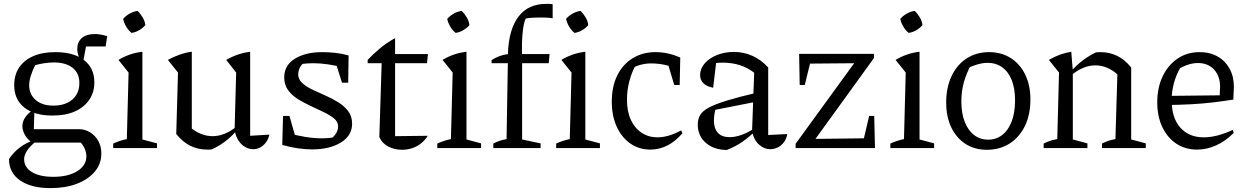

<svg xmlns="http://www.w3.org/2000/svg" viewBox="-20 -761 6412 987"><path d="M240 206Q141 206 84 167Q27 128 26 57Q48 23 81.5 -2.5Q115 -28 158 -42H174Q134 -10 119 13.5Q104 37 104 57Q104 99 144 123.5Q184 148 254 148Q330 148 377 119Q424 90 424 42Q424 25 416.5 6Q409 -13 395 -28H145Q120 -45 107.5 -68.5Q95 -92 95 -112Q95 -138 112 -161Q129 -184 157 -200L154 -97H386Q417 -97 443.5 -80.5Q470 -64 485.5 -36Q501 -8 501 28Q501 81 467.5 121Q434 161 375.5 183.5Q317 206 240 206ZM250 -167Q156 -167 104.5 -208.5Q53 -250 53 -323Q53 -376 78.5 -414Q104 -452 151 -472.5Q198 -493 265 -493Q359 -493 412 -452Q465 -411 465 -338Q465 -286 438.5 -247.5Q412 -209 364.5 -188Q317 -167 250 -167ZM254 -218Q316 -218 352 -249.5Q388 -281 388 -334Q388 -385 353 -412.5Q318 -440 258 -440Q236 -440 210.5 -436.5Q185 -433 161 -426Q146 -397 138 -370.5Q130 -344 130 -323Q130 -276 163.5 -247Q197 -218 254 -218ZM399 -440Q388 -458 382.5 -476.5Q377 -495 377 -508Q377 -545 400.5 -565.5Q424 -586 468 -586Q481 -586 496.5 -583.5Q512 -581 531 -575L523 -522H422L407 -440Z M562 0V-23Q577 -30 594.5 -36Q612 -42 632 -46L641 -388L589 -453Q617 -470 647.5 -480.5Q678 -491 712 -495V-44L787 -24V0ZM687 -705Q702 -691 713.5 -671.5Q725 -652 727 -632Q715 -617 695 -605.5Q675 -594 656 -592Q640 -605 628.5 -624.5Q617 -644 613 -664Q627 -680 646.5 -691Q666 -702 687 -705Z M1266 -63 1365 -69Q1359 -44 1346 -27.5Q1333 -11 1316.5 -2.5Q1300 6 1282 6Q1260 6 1240 -5.5Q1220 -17 1205.5 -39Q1191 -61 1186 -93L1194 -388L1143 -453Q1202 -487 1266 -495ZM1068 7Q1062 8 1056.5 8Q1051 8 1045 8Q998 8 958.5 -11.5Q919 -31 886 -72L954 -110Q1010 -61 1073 -61Q1133 -61 1193 -108L1195 -88Q1167 -56 1135.5 -32.5Q1104 -9 1068 7ZM886 -72 895 -388 843 -453Q905 -487 966 -495V-86Z M1584 7Q1550 7 1511.5 1.5Q1473 -4 1431 -16L1461 -77Q1507 -64 1550.5 -57Q1594 -50 1636 -50Q1653 -50 1668.5 -51.5Q1684 -53 1700 -55L1666 -39Q1687 -48 1702.5 -68Q1718 -88 1718 -111Q1718 -135 1698 -151.5Q1678 -168 1646.5 -183.5Q1615 -199 1580 -215Q1545 -231 1513 -250.5Q1481 -270 1461 -297.5Q1441 -325 1441 -363Q1441 -425 1495.5 -459Q1550 -493 1637 -493Q1668 -493 1702 -489.5Q1736 -486 1772 -476L1751 -412Q1708 -424 1667.5 -430Q1627 -436 1591 -436Q1576 -436 1560.5 -435Q1545 -434 1528 -432L1553 -444Q1532 -434 1522.5 -415.5Q1513 -397 1513 -378Q1513 -354 1533 -335Q1553 -316 1584.5 -301Q1616 -286 1651.5 -270.5Q1687 -255 1718.5 -235.5Q1750 -216 1770 -189.5Q1790 -163 1790 -125Q1790 -64 1732.5 -28.5Q1675 7 1584 7ZM1431 -16 1435 -165H1468L1510 -17ZM1738 -336 1694 -476H1772L1770 -336Z M2011 -565V-483H2180L2175 -436H2011V-61L2179 -63Q2165 -40 2144 -23.5Q2123 -7 2098 1Q2073 9 2047 9Q2009 9 1976.5 -7.5Q1944 -24 1930 -57L1942 -436H1870V-453Q1900 -485 1934.5 -513.5Q1969 -542 2011 -565Z M2228 0V-23Q2243 -30 2260.5 -36Q2278 -42 2298 -46L2307 -388L2255 -453Q2283 -470 2313.5 -480.5Q2344 -491 2378 -495V-44L2453 -24V0ZM2353 -705Q2368 -691 2379.5 -671.5Q2391 -652 2393 -632Q2381 -617 2361 -605.5Q2341 -594 2322 -592Q2306 -605 2294.5 -624.5Q2283 -644 2279 -664Q2293 -680 2312.5 -691Q2332 -702 2353 -705Z M2507 -436V-452Q2526 -464 2546.5 -472Q2567 -480 2591 -483Q2593 -548 2607 -596Q2621 -644 2646 -676.5Q2671 -709 2706.5 -725Q2742 -741 2787 -741Q2795 -741 2803.5 -741Q2812 -741 2821 -739V-667Q2804 -670 2787 -670.5Q2770 -671 2753 -671Q2736 -671 2718 -670Q2700 -669 2683 -666Q2672 -645 2667 -596.5Q2662 -548 2663 -483H2805L2801 -436ZM2664 -460V-44L2759 -24V0H2516V-23Q2529 -30 2545.5 -36Q2562 -42 2584 -46L2591 -460ZM2839 0V-23Q2854 -30 2871.5 -36Q2889 -42 2909 -46L2918 -388L2866 -453Q2894 -470 2924.5 -480.5Q2955 -491 2989 -495V-44L3064 -24V0ZM2964 -705Q2979 -691 2990.5 -671.5Q3002 -652 3004 -632Q2992 -617 2972 -605.5Q2952 -594 2933 -592Q2917 -605 2905.5 -624.5Q2894 -644 2890 -664Q2904 -680 2923.5 -691Q2943 -702 2964 -705Z M3323 8Q3265 8 3220 -23.5Q3175 -55 3150 -110.5Q3125 -166 3125 -238Q3125 -317 3153.5 -374Q3182 -431 3233 -462Q3284 -493 3349 -493Q3382 -493 3414 -486Q3446 -479 3477 -465L3463 -405Q3401 -435 3326 -435Q3298 -435 3270 -427Q3242 -419 3217 -404L3251 -432Q3228 -392 3215.5 -344.5Q3203 -297 3203 -249Q3203 -188 3223 -145Q3243 -102 3278.5 -78.5Q3314 -55 3360 -55Q3388 -55 3418.5 -64Q3449 -73 3482 -91L3488 -76Q3416 8 3323 8ZM3446 -324 3404 -465H3477L3474 -324Z M3939 6Q3909 6 3882.5 -17Q3856 -40 3846 -85L3857 -387Q3791 -439 3695 -439Q3676 -439 3657 -436.5Q3638 -434 3621 -430L3663 -452L3646 -310Q3613 -316 3596 -333Q3579 -350 3579 -375Q3579 -408 3602.5 -435Q3626 -462 3665.5 -478Q3705 -494 3752 -494Q3805 -494 3850 -473Q3895 -452 3929 -414V-67L4027 -72Q4023 -47 4009.5 -29.5Q3996 -12 3978 -3Q3960 6 3939 6ZM3716 10Q3649 9 3608 -27Q3567 -63 3567 -121Q3567 -149 3579.5 -170Q3592 -191 3625 -208.5Q3658 -226 3718.5 -244.5Q3779 -263 3873 -285V-239L3634 -192L3660 -205Q3655 -190 3652.5 -173Q3650 -156 3650 -142Q3650 -101 3670 -78.5Q3690 -56 3731 -56Q3760 -56 3793.5 -68Q3827 -80 3864 -105V-89Q3832 -57 3797 -32.5Q3762 -8 3716 10Z M4070 0V-22L4371 -436L4144 -434L4117 -324H4091L4088 -484H4473V-463L4172 -47L4421 -50L4448 -165H4474L4478 0Z M4557 0V-23Q4572 -30 4589.5 -36Q4607 -42 4627 -46L4636 -388L4584 -453Q4612 -470 4642.5 -480.5Q4673 -491 4707 -495V-44L4782 -24V0ZM4682 -705Q4697 -691 4708.5 -671.5Q4720 -652 4722 -632Q4710 -617 4690 -605.5Q4670 -594 4651 -592Q4635 -605 4623.5 -624.5Q4612 -644 4608 -664Q4622 -680 4641.5 -691Q4661 -702 4682 -705Z M5053 9Q4990 9 4943 -21.5Q4896 -52 4870 -106.5Q4844 -161 4844 -234Q4844 -311 4871.5 -369.5Q4899 -428 4949 -460.5Q4999 -493 5064 -493Q5128 -493 5176 -462.5Q5224 -432 5250.5 -377Q5277 -322 5277 -250Q5277 -172 5249 -114Q5221 -56 5170.5 -23.5Q5120 9 5053 9ZM5059 -43Q5101 -43 5132 -67Q5163 -91 5180.5 -136.5Q5198 -182 5198 -245Q5198 -306 5181 -349Q5164 -392 5132 -415Q5100 -438 5057 -438Q5030 -438 4998.5 -428Q4967 -418 4930 -398L4973 -430Q4948 -385 4935 -338.5Q4922 -292 4922 -240Q4922 -178 4939.5 -134Q4957 -90 4988 -66.5Q5019 -43 5059 -43Z M5345 0V-23Q5359 -30 5375 -36Q5391 -42 5415 -46L5424 -388L5372 -453Q5426 -485 5487 -495L5495 -396V-44L5570 -24V0ZM5645 0V-23Q5658 -30 5674.5 -36Q5691 -42 5714 -46L5724 -379L5795 -414V-44L5870 -24V0ZM5489 -376 5487 -396Q5516 -428 5547.5 -451.5Q5579 -475 5614 -492Q5620 -492 5626 -492.5Q5632 -493 5637 -493Q5683 -493 5722.5 -474Q5762 -455 5795 -414L5724 -379Q5671 -425 5611 -425Q5550 -425 5489 -376Z M6134 8Q6073 8 6027 -22.5Q5981 -53 5955 -108Q5929 -163 5929 -235Q5929 -310 5956.5 -368Q5984 -426 6033 -459.5Q6082 -493 6147 -493Q6200 -493 6239.5 -470.5Q6279 -448 6301 -407.5Q6323 -367 6323 -314L6320 -249Q6263 -240 6211 -234Q6159 -228 6102 -225Q6045 -222 5974 -221L5975 -268L6250 -271L6252 -315Q6252 -370 6221 -403.5Q6190 -437 6138 -437Q6116 -437 6092 -430Q6068 -423 6046 -410Q6025 -373 6014 -331Q6003 -289 6003 -247Q6003 -155 6047.5 -105Q6092 -55 6168 -55Q6235 -55 6317 -93L6322 -78Q6281 -36 6232.5 -14Q6184 8 6134 8Z"/></svg>

Font: Piazzolla 24pt
Style: Regular
Weight: 400
Designer: Juan Pablo del Peral
Foundry: Huerta Tipografica
Version: Version 2.005